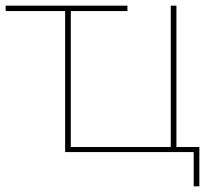

<svg xmlns="http://www.w3.org/2000/svg" viewBox="-24 -537 773 678"><path d="M206 -517H226V-18H579V-517H599V0H206ZM660 -8 668 0H579V-18H680V121H660ZM426 -498H-4V-517H426Z"/></svg>

Font: Montserrat
Style: Regular
Weight: 400
Designer: Julieta Ulanovsky
Foundry: Julieta Ulanovsky
Version: Version 8.000